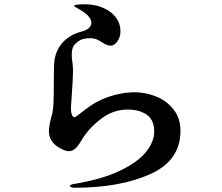

<svg xmlns="http://www.w3.org/2000/svg" viewBox="-20 -826 1040 899"><path d="M307 45Q307 42 313 39Q319 36 329 35Q460 13 543.5 -27.5Q627 -68 664.5 -115.5Q702 -163 702 -210Q702 -264 667.5 -288.5Q633 -313 577 -313Q509 -313 451 -268Q393 -223 361 -168Q346 -142 332 -130Q318 -118 302 -118Q285 -118 258 -134Q209 -162 209 -212Q209 -238 222 -284Q229 -307 230.5 -346Q232 -385 232 -447Q232 -522 235 -543Q242 -592 274 -627.5Q306 -663 361 -678Q385 -684 396.5 -695Q408 -706 408 -719Q408 -747 362 -776Q351 -783 339 -789.5Q327 -796 327 -798Q327 -806 376 -806Q424 -806 462.5 -789.5Q501 -773 522.5 -744.5Q544 -716 544 -680Q544 -652 529.5 -632Q515 -612 498 -612Q482 -612 459 -627Q444 -637 431.5 -642Q419 -647 402 -647Q381 -647 364 -641.5Q347 -636 329 -617Q316 -603 316 -570Q316 -546 319 -535Q322 -511 322 -495Q322 -462 315 -364L312 -322Q312 -301 316.5 -289Q321 -277 329 -277Q332 -277 340.5 -283.5Q349 -290 352 -292Q377 -312 400.5 -328.5Q424 -345 456 -360Q492 -376 533 -385Q574 -394 610 -394Q662 -394 711.5 -374Q761 -354 793 -313Q825 -272 825 -213Q825 -74 683 -10.5Q541 53 331 53Q320 53 313.5 50.5Q307 48 307 45Z"/></svg>

Font: Shippori Antique
Style: Regular
Weight: 400
Designer: FONTDASU
Foundry: FONTDASU / Google Inc. / but / Adobe
Version: Version 2.001